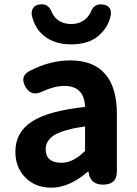

<svg xmlns="http://www.w3.org/2000/svg" viewBox="-20 -853 631 887"><path d="M217 14Q143 14 97 -33Q51 -80 51 -152Q51 -242 127.5 -291.5Q204 -341 373 -359Q369 -456 278 -456Q232 -456 177 -431Q124 -404 97 -453Q71 -500 116 -525Q211 -574 305 -574Q411 -574 465.5 -511.5Q520 -449 520 -327V-163V-60Q520 0 456 0Q400 0 390 -52L389 -60H386Q300 14 217 14ZM265 -101Q318 -101 373 -156V-269Q278 -256 231 -229Q191 -203 191 -164Q191 -101 265 -101ZM309 -648Q232 -648 184 -687Q141 -721 127 -782Q124 -802 133 -815.5Q142 -829 161 -832Q205 -840 220 -794Q247 -742 309 -742Q369 -742 398 -794Q413 -839 456 -832Q497 -826 492 -783Q481 -733 449 -701Q401 -648 309 -648Z"/></svg>

Font: GenSenRounded TW B
Style: Regular
Weight: 700
Version: Version 1.501;PS 1;hotconv 16.6.51;makeotf.lib2.5.65220